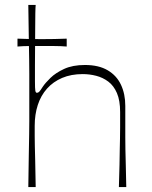

<svg xmlns="http://www.w3.org/2000/svg" viewBox="-20 -760 616 780"><path d="M95 0Q96 -80 97 -131.5Q98 -183 98.5 -215Q99 -247 99 -268Q99 -289 99 -307Q99 -325 99 -350Q99 -385 99 -410Q99 -435 99 -460Q99 -485 98.5 -519Q98 -553 97 -605.5Q96 -658 95 -740H125Q124 -731 123.5 -705.5Q123 -680 123 -645Q123 -610 122.5 -570.5Q122 -531 122 -494.5Q122 -458 122 -430Q122 -400 123.5 -391.5Q125 -383 130 -383Q135 -383 139.5 -387.5Q144 -392 154 -408Q164 -423 185 -443.5Q206 -464 240.5 -480Q275 -496 325 -496Q381 -496 417.5 -474.5Q454 -453 471.5 -415.5Q489 -378 489 -330Q489 -286 489 -256Q489 -226 489 -202Q489 -178 489.5 -152Q490 -126 491 -90.5Q492 -55 493 0H463Q465 -55 465.5 -90.5Q466 -126 466.5 -151Q467 -176 467.5 -197Q468 -218 468 -243Q468 -268 468 -305Q468 -352 455 -382Q442 -412 420 -428.5Q398 -445 371 -452Q344 -459 316 -459Q269 -459 232.5 -443.5Q196 -428 171 -400Q146 -372 133.5 -333.5Q121 -295 121 -249Q121 -224 121 -207Q121 -190 121.5 -168Q122 -146 123 -107Q124 -68 125 0ZM51 -571V-603Q76 -602 100.5 -601.5Q125 -601 150 -601Q176 -601 201 -601.5Q226 -602 251 -603V-571Q226 -573 201 -573Q176 -573 150 -573Q125 -573 100.5 -573Q76 -573 51 -571Z"/></svg>

Font: Ojuju ExtraLight
Style: Regular
Weight: 200
Designer: Chisaokwu Joboson, Mirko Velimirovic
Foundry: Udi Foundry
Version: Version 1.000